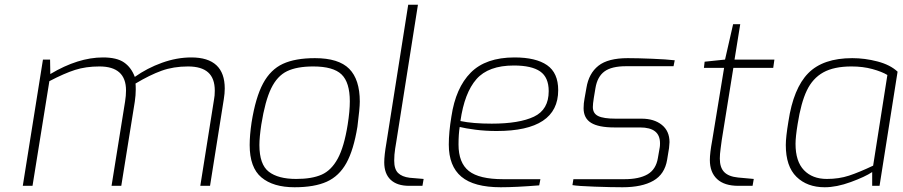

<svg xmlns="http://www.w3.org/2000/svg" viewBox="-20 -783 3803 809"><path d="M161 -532H191L192 -471Q309 -541 414 -541Q472 -541 502.5 -520Q533 -499 548 -459Q600 -496 662.5 -518.5Q725 -541 786 -541Q927 -541 927 -410Q927 -389 923 -365L865 0H824L882 -365Q885 -379 885 -401Q885 -453 857 -478Q829 -503 772 -503Q711 -503 661 -485Q611 -467 551 -431Q552 -424 552 -406Q552 -382 548 -355L491 0H450L507 -355Q511 -380 511 -402Q511 -503 399 -503Q342 -503 296.5 -488.5Q251 -474 188 -441L117 0H76Z M1032 -172Q1032 -213 1040 -267Q1057 -373 1088.5 -431.5Q1120 -490 1172 -514Q1224 -538 1307 -538Q1407 -538 1451.5 -493Q1496 -448 1496 -355Q1496 -327 1486 -249Q1470 -151 1439.5 -96Q1409 -41 1357 -17.5Q1305 6 1221 6Q1131 6 1081.5 -35.5Q1032 -77 1032 -172ZM1445 -258Q1454 -315 1454 -356Q1454 -436 1419 -469.5Q1384 -503 1300 -503Q1231 -503 1189.5 -483Q1148 -463 1122.5 -410.5Q1097 -358 1081 -258Q1073 -205 1073 -172Q1073 -90 1112.5 -59.5Q1152 -29 1228 -29Q1294 -29 1335 -47Q1376 -65 1403 -114.5Q1430 -164 1445 -258Z M1599 -99Q1599 -128 1608 -180L1700 -763H1741L1650 -187Q1649 -182 1645 -156.5Q1641 -131 1641 -106Q1641 -70 1657.5 -54Q1674 -38 1706 -34L1765 -29L1760 0H1704Q1653 0 1626 -25.5Q1599 -51 1599 -99Z M1871 -174Q1871 -226 1882 -292Q1900 -413 1963.5 -477Q2027 -541 2148 -541Q2238 -541 2285 -508.5Q2332 -476 2332 -403Q2332 -231 2073 -231Q2025 -231 1983 -236.5Q1941 -242 1917 -248Q1912 -218 1912 -174Q1912 -97 1955.5 -62.5Q1999 -28 2100 -28H2257L2252 -2Q2153 6 2090 6Q1977 6 1924 -38.5Q1871 -83 1871 -174ZM2292 -399Q2292 -457 2256 -482Q2220 -507 2145 -507Q2038 -507 1987.5 -449.5Q1937 -392 1920 -273Q1972 -262 2052 -262Q2168 -262 2230 -291.5Q2292 -321 2292 -399Z M2392 -3 2396 -28H2611Q2673 -28 2708.5 -48.5Q2744 -69 2752 -117L2760 -163Q2761 -169 2761 -179Q2761 -213 2740 -229.5Q2719 -246 2677 -246H2569Q2502 -246 2470.5 -265.5Q2439 -285 2439 -327Q2439 -348 2443 -368L2451 -413Q2461 -474 2501.5 -506Q2542 -538 2625 -538Q2665 -538 2727 -535.5Q2789 -533 2823 -529L2818 -504H2618Q2557 -504 2527 -482Q2497 -460 2489 -412L2482 -370Q2478 -345 2478 -332Q2478 -305 2500.5 -294Q2523 -283 2574 -283H2683Q2736 -283 2768.5 -257Q2801 -231 2801 -184Q2801 -177 2799 -159L2791 -110Q2781 -49 2733 -21.5Q2685 6 2603 6Q2556 6 2485.5 3.5Q2415 1 2392 -3Z M2971 -109Q2971 -138 2981 -192L3031 -497H2946L2949 -523L3035 -532L3069 -681H3099L3075 -532H3243L3238 -497H3070L3021 -192Q3020 -183 3016.5 -158Q3013 -133 3013 -115Q3013 -77 3031.5 -58Q3050 -39 3090 -35L3156 -29L3151 0H3091Q3032 0 3001.5 -28.5Q2971 -57 2971 -109Z M3291 -172Q3291 -205 3302 -271Q3323 -411 3385.5 -474.5Q3448 -538 3571 -538Q3624 -538 3677.5 -524Q3731 -510 3762 -481L3686 0H3655V-58Q3625 -38 3565 -16Q3505 6 3455 6Q3381 6 3336 -38Q3291 -82 3291 -172ZM3659 -85 3719 -467Q3696 -481 3656 -492Q3616 -503 3568 -503Q3494 -503 3449 -478Q3404 -453 3379.5 -401.5Q3355 -350 3341 -261Q3332 -206 3332 -177Q3332 -103 3367.5 -66Q3403 -29 3464 -29Q3515 -29 3557.5 -43Q3600 -57 3659 -85Z"/></svg>

Font: Exo ExtraLight
Style: Italic
Weight: 275
Italic angle: -9°
Designer: Natanael Gama
Foundry: Natanael Gama
Version: Version 1.500; ttfautohint (v1.6)